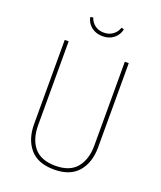

<svg xmlns="http://www.w3.org/2000/svg" viewBox="-156 -949 886 1057"><g transform="rotate(20 287.5 -420.5)"><path d="M475 -188Q475 -99 428.5 -44.5Q382 10 288 10Q193 10 146.5 -44.5Q100 -99 100 -188V-681H123V-190Q123 -108 163 -60Q203 -12 288 -12Q372 -12 412 -60.5Q452 -109 452 -190V-681H475ZM189 -847 205 -851Q214 -824 235.5 -808Q257 -792 288 -792Q318 -792 340 -808Q362 -824 371 -851L386 -847Q380 -814 353.5 -792.5Q327 -771 288 -771Q249 -771 222 -792.5Q195 -814 189 -847Z"/></g></svg>

Font: Fira Sans Condensed Thin
Style: Regular
Weight: 250
Width: 3
Designer: Carrois Corporate & Edenspiekermann AG
Foundry: Carrois Corporate GbR & Edenspiekermann AG
Version: Version 4.203